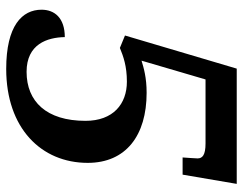

<svg xmlns="http://www.w3.org/2000/svg" viewBox="-100 -654 764 603"><g transform="rotate(90 281.5 -352.0)"><path d="M196 10C382 10 491 -100 491 -246C491 -366 405 -431 271 -431C223 -431 193 -422 170 -415L229 -616H430C467 -616 477 -606 477 -591C477 -583 475 -561 474 -544H528L557 -714H195L91 -363L130 -347C157 -358 187 -369 236 -369C306 -369 359 -326 359 -239C359 -116 298 -54 205 -54C118 -54 97 -119 96 -174C36 -174 10 -142 10 -101C10 -40 60 10 196 10Z"/></g></svg>

Font: Noto Serif SemiBold
Style: Italic
Weight: 600
Italic angle: -12°
Designer: Monotype Design Team
Foundry: Monotype Imaging Inc.
Version: Version 2.014